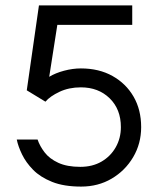

<svg xmlns="http://www.w3.org/2000/svg" viewBox="-20 -682 590 710"><path d="M280 8Q216 8 172.5 -9.5Q129 -27 102.5 -54Q76 -81 61.5 -111Q47 -141 42 -166H119Q127 -142 145 -118.5Q163 -95 195.5 -80Q228 -65 277 -65Q322 -65 355.5 -84.5Q389 -104 408 -137.5Q427 -171 427 -212Q427 -278 385.5 -318.5Q344 -359 279 -359Q235 -359 200 -342.5Q165 -326 148 -306L79 -348L124 -662H469V-590H192L162 -398Q185 -412 217 -420.5Q249 -429 279 -429Q346 -429 396 -401Q446 -373 474 -324.5Q502 -276 502 -212Q502 -151 472.5 -101Q443 -51 393 -21.5Q343 8 280 8Z"/></svg>

Font: Questrial
Style: Regular
Weight: 400
Designer: Joe Prince, Laura Meseguer
Foundry: Joe Prince, Laura Meseguer
Version: Version 2.000; ttfautohint (v1.8.3)